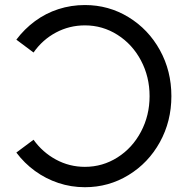

<svg xmlns="http://www.w3.org/2000/svg" viewBox="-20 -741 757 774"><path d="M670.9 -353.5Q670.9 -455.1 624.5 -539.1Q578.1 -623 498 -671.9Q418 -720.7 322.3 -720.7Q266.6 -720.7 215.3 -704.1Q164.1 -687.5 121.1 -655.8Q78.1 -624 45.9 -581.1L115.2 -529.3Q151.4 -581.1 205.6 -609.9Q259.8 -638.7 322.3 -638.7Q393.6 -638.7 453.6 -600.6Q513.7 -562.5 548.3 -497.1Q583 -431.6 583 -353.5Q583 -275.4 548.3 -210Q513.7 -144.5 453.6 -106.4Q393.6 -68.4 322.3 -68.4Q259.8 -68.4 205.6 -97.7Q151.4 -127 115.2 -177.7L45.9 -126Q78.1 -83 121.1 -51.8Q164.1 -20.5 215.3 -3.4Q266.6 13.7 322.3 13.7Q418 13.7 498 -35.2Q578.1 -84 624.5 -168Q670.9 -252 670.9 -353.5Z"/></svg>

Font: Wanted Sans Variable
Style: Regular
Weight: 400
Designer: Original Design by Kil Hyung-jin and Kang Hanbin, Wanted Lab, Inc; Hangeul from Source Han Sans by Jang Soo-young and Ka
Foundry: Wanted Lab, Inc.
Version: Version 1.003;Glyphs 3.2 (3227)